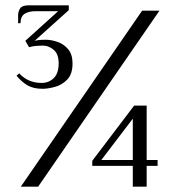

<svg xmlns="http://www.w3.org/2000/svg" viewBox="-20 -700 654 720"><path d="M58 0 513 -660H578L123 0ZM360 -100H478V-255ZM478 0V-78H326V-97L483 -304H530V-100H571V-78H530V0ZM140 -367Q105 -367 83 -380Q61 -393 42 -416L52 -425Q85 -389 136 -389Q163 -389 181.5 -407Q200 -425 200 -462Q200 -498 181 -513.5Q162 -529 142 -529Q131 -529 117 -528Q103 -527 89 -523L75 -547L198 -658H114Q87 -658 72 -648Q57 -638 57 -613H48V-643Q48 -657 55.5 -668.5Q63 -680 87 -680H238V-662L110 -547Q122 -550 134 -550.5Q146 -551 151 -551Q172 -551 195.5 -543Q219 -535 235.5 -515.5Q252 -496 252 -462Q252 -422 232 -401.5Q212 -381 185.5 -374Q159 -367 140 -367Z"/></svg>

Font: El Messiri
Style: Regular
Weight: 400
Designer: Mohamed Gaber
Foundry: Kief Type Foundry
Version: Version 2.020